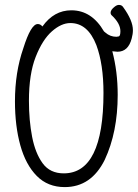

<svg xmlns="http://www.w3.org/2000/svg" viewBox="-20 -750 562 783"><path d="M244 13Q175 13 130 -32.5Q85 -78 63 -157Q41 -236 41 -337Q41 -455 75 -553Q106 -652 134 -652Q145 -652 153 -642Q200 -708 271 -708Q354 -708 404 -622L410 -617Q429 -600 455 -600Q457 -600 464 -601.5Q471 -603 471 -623Q471 -655 434 -689Q431 -693 431 -698Q431 -710 448 -723Q457 -730 465 -730Q477 -730 483 -720Q522 -666 522 -627Q522 -611 517 -593Q503 -539 459 -539L438 -541Q460 -458 460 -363Q460 -211 407 -98Q352 13 244 13ZM240 -43Q402 -43 402 -371Q402 -488 373 -566Q338 -656 267 -656Q230 -656 191.5 -622Q153 -588 125.5 -518Q98 -448 98 -339Q98 -259 111 -192Q124 -125 154 -84Q184 -43 240 -43Z"/></svg>

Font: LXGW WenKai Mono TC Light
Style: Regular
Weight: 300
Designer: LXGW / Fontworks Inc.
Foundry: LXGW / Fontworks Inc.
Version: Version 1.330